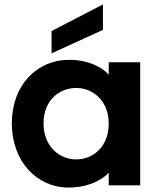

<svg xmlns="http://www.w3.org/2000/svg" viewBox="-20 -830 717 860"><path d="M286 10C374 10 434 -22 467 -56V0H608V-551H467V-496C435 -530 376 -562 288 -562C147 -562 33 -450 33 -278C33 -105 147 10 286 10ZM175 -278C175 -380 245 -436 321 -436C397 -436 467 -378 467 -276C467 -173 397 -116 321 -116C245 -116 175 -175 175 -278ZM211 -591 441 -696V-810L211 -691Z"/></svg>

Font: Malmofest SemiBold
Style: Regular
Weight: 600
Designer: Jonny Pinhorn (Poppins), Kolossal
Version: Version 1.004;Glyphs 3.1.2 (3151)